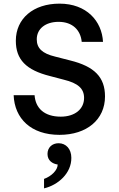

<svg xmlns="http://www.w3.org/2000/svg" viewBox="-20 -731 652 1055"><path d="M365 -399 283 -420C212 -437 182 -466 182 -515C182 -573 230 -611 302 -611C379 -611 423 -565 429 -501H546C540 -615 456 -711 307 -711C163 -711 67 -629 67 -507C67 -404 123 -346 255 -313L331 -293C409 -274 442 -244 442 -193C442 -131 391 -90 314 -90C224 -90 175 -136 170 -208H55C60 -80 150 10 307 10C457 10 557 -74 557 -201C557 -307 499 -366 365 -399ZM302 56C266 56 241 80 241 115C241 151 268 169 297 173C297 204 262 238 222 252V304C299 286 373 221 372 136C372 88 343 56 302 56Z"/></svg>

Font: Goli Medium
Style: Regular
Weight: 500
Designer: jaikishan Patel
Foundry: MagicType
Version: Version 1.000;Glyphs 3.2 (3242)